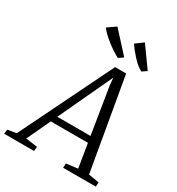

<svg xmlns="http://www.w3.org/2000/svg" viewBox="-287 -1131 1171 1271"><g transform="rotate(30 299.0 -495.0)"><path d="M-60 0 -56 -33.5 10.5 -44.5 355.5 -749H440L562 -46.5L642.5 -33.5L640.5 0H390.5L392.5 -33.5L480 -44.5L450.5 -225H166.5L82.5 -45.5L171.5 -33.5L168.5 0ZM188.5 -273H442.5L385.5 -625L380 -682.5L355.5 -630ZM555.5 -834.5 520.5 -810.5Q502 -819.5 483.2 -835.2Q464.5 -851 446.8 -870.2Q429 -889.5 413.2 -909.2Q397.5 -929 386 -946L444.5 -989.5ZM376 -834.5 341 -810.5Q322 -819.5 298 -835.2Q274 -851 249.5 -870Q225 -889 204.2 -908.8Q183.5 -928.5 171.5 -945.5L234.5 -989.5Z"/></g></svg>

Font: Merriweather 28pt Light
Style: Italic
Weight: 300
Italic angle: -7.8°
Version: Version 2.101